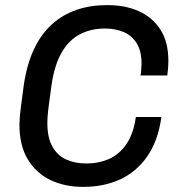

<svg xmlns="http://www.w3.org/2000/svg" viewBox="-20 -716 709 746"><path d="M300.5 10Q232.2 10 176.6 -16.2Q121 -42.5 88.2 -96.4Q55.5 -150.2 55.5 -232.8Q55.5 -254.2 60.5 -295.1Q65.5 -336 71.8 -380.8Q83.5 -463.5 111.2 -523.2Q139 -583 181.2 -621.1Q223.5 -659.2 277.1 -677.6Q330.8 -696 392.2 -696H400.8Q465.8 -696 518.5 -672.9Q571.2 -649.8 602.8 -601.8Q634.2 -553.8 634.2 -478.8Q634.2 -465.5 633.1 -451.5Q632 -437.5 630 -422.8H526Q528 -434.5 528.6 -445.2Q529.2 -456 530 -468Q530 -517.2 511.4 -547.4Q492.8 -577.5 460.8 -591.4Q428.8 -605.2 387.2 -605.2Q333.8 -605.2 291 -583.1Q248.2 -561 219.9 -512.5Q191.5 -464 180 -383.8Q175.2 -348.2 171.9 -324.2Q168.5 -300.2 166.8 -284.2Q165 -268.2 164.5 -257.5Q164 -246.8 164 -237.5Q164 -182 183 -147.4Q202 -112.8 236.1 -96.8Q270.2 -80.8 315 -80.8Q364.2 -80.8 404.4 -98.8Q444.5 -116.8 471.6 -156.8Q498.8 -196.8 507.8 -261.5H607.2Q594 -168.2 551.8 -107.9Q509.5 -47.5 446.2 -18.8Q383 10 306.2 10Z"/></svg>

Font: Chivo Medium
Style: Italic
Weight: 500
Italic angle: -8.05°
Designer: Hector Gatti
Foundry: Omnibus-Type
Version: Version 2.002